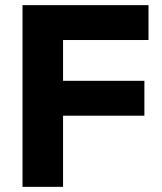

<svg xmlns="http://www.w3.org/2000/svg" viewBox="-20 -726 630 746"><path d="M67.5 0V-706H225V0ZM188 -276.5V-412H541V-276.5ZM188 -570.5V-706H557V-570.5Z"/></svg>

Font: Outfit Thin
Style: Regular
Weight: 100
Designer: Rodrigo Fuenzalida
Foundry: fragTYPE
Version: Version 1.100;gftools[0.9.27]